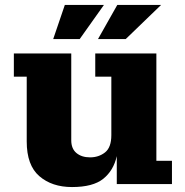

<svg xmlns="http://www.w3.org/2000/svg" viewBox="-20 -744 747 776"><path d="M376 -586 454 -724H631L488 -586ZM195 -586 242 -724H400L302 -586ZM271 12Q190 12 139 -32Q88 -76 88 -172V-434H36V-528H268V-177Q268 -143 289 -125.5Q310 -108 344 -108Q379 -108 404.5 -128Q430 -148 430 -198V-434H365V-528H612V-94H675V0H452V-113Q439 -55 397.5 -21.5Q356 12 271 12Z"/></svg>

Font: Montagu Slab 16pt
Style: Bold
Weight: 700
Designer: Florian Karsten
Foundry: Florian Karsten
Version: Version 1.000; ttfautohint (v1.8.3)